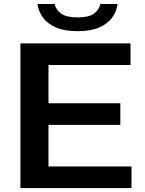

<svg xmlns="http://www.w3.org/2000/svg" viewBox="-20 -962 740 982"><path d="M84.5 0V-740H647.5V-629.5H228V-110.5H652.5V0ZM156 -323.5V-434H595.5V-323.5ZM377 -802.5Q310.5 -802.5 267 -821.2Q223.5 -840 200.2 -871.5Q177 -903 171.5 -941.5H259.5Q266.5 -911.5 293.2 -892.2Q320 -873 377 -873Q434.5 -873 460.5 -892.2Q486.5 -911.5 493.5 -941.5H581.5Q576 -902.5 553 -871.2Q530 -840 486.8 -821.2Q443.5 -802.5 377 -802.5Z"/></svg>

Font: Encode Sans SC Expanded SemiBold
Style: Regular
Weight: 600
Width: 7
Designer: Multiple Designers
Foundry: Impallari Type
Version: Version 3.002